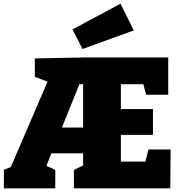

<svg xmlns="http://www.w3.org/2000/svg" viewBox="-20 -1022 979 1042"><path d="M1 0V-100L39 -116L238 -579L169 -605V-705L432 -710H893V-508H773L758 -565H636V-430H810V-290H636V-145H769L786 -211H906L904 0H381V-100L431 -124V-190H259L232 -122L280 -100V0ZM316 -330H431V-565H411ZM428 -756 373 -862 634 -1002 706 -857Z"/></svg>

Font: Bitter Black
Style: Regular
Weight: 900
Designer: Sol Matas, and Bitter project Authors
Foundry: Sol Matas
Version: Version 2.001